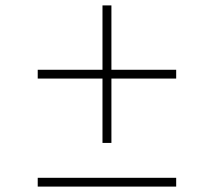

<svg xmlns="http://www.w3.org/2000/svg" viewBox="-20 -690 791 710"><path d="M359 -161.5H392V-399.5H631.5V-432H392V-670H359V-432H119.5V-399.5H359ZM119.5 0H631.5V-32.5H119.5Z"/></svg>

Font: Spartan ExtraLight
Style: Regular
Weight: 200
Designer: Matt Bailey, Mirko Velimirovic
Foundry: Matt Bailey
Version: Version 1.003; ttfautohint (v1.8.3)